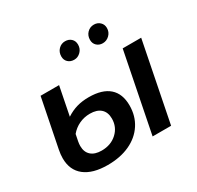

<svg xmlns="http://www.w3.org/2000/svg" viewBox="-160 -925 1154 1124"><g transform="rotate(-30 417.5 -362.5)"><path d="M53 -152Q53 -178 59 -208L124 -534H249L211 -342Q246 -365 282.5 -375.5Q319 -386 363 -386Q454 -386 500.5 -345Q547 -304 547 -225Q547 -154 511.5 -99.5Q476 -45 412 -15.5Q348 14 263 14Q162 14 107.5 -29Q53 -72 53 -152ZM679 -534H804L698 0H573ZM419 -210Q419 -253 393.5 -276Q368 -299 321 -299Q282 -299 248 -283Q214 -267 190 -238L181 -193Q178 -177 178 -163Q178 -122 203 -99.5Q228 -77 274 -77Q337 -77 378 -115Q419 -153 419 -210ZM344 -672Q344 -701 362.5 -720Q381 -739 407 -739Q432 -739 448 -724Q464 -709 464 -684Q464 -656 445 -637Q426 -618 401 -618Q376 -618 360 -633Q344 -648 344 -672ZM538 -672Q538 -701 556.5 -720Q575 -739 602 -739Q626 -739 642.5 -723.5Q659 -708 659 -684Q659 -656 639.5 -637Q620 -618 594 -618Q570 -618 554 -633Q538 -648 538 -672Z"/></g></svg>

Font: Montserrat Alternates SemiBold
Style: Italic
Weight: 600
Italic angle: -11.3°
Designer: Julieta Ulanovsky
Foundry: Julieta Ulanovsky
Version: Version 7.200